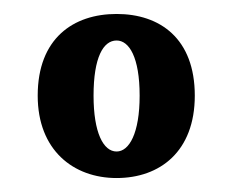

<svg xmlns="http://www.w3.org/2000/svg" viewBox="-20 -663 333 275"><path d="M147 -643C85 -643 34 -608 34 -526C34 -448 85 -408 147 -408C209 -408 259 -446 259 -526C259 -608 209 -643 147 -643ZM147 -605C165 -605 180 -581 180 -526C180 -472 165 -446 147 -446C128 -446 114 -473 114 -526C114 -581 128 -605 147 -605Z"/></svg>

Font: Peralta
Style: Regular
Weight: 400
Designer: Astigmatic (AOETI)
Foundry: Astigmatic (AOETI)
Version: Version 1.000